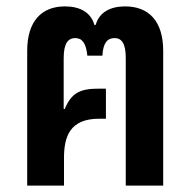

<svg xmlns="http://www.w3.org/2000/svg" viewBox="-20 -580 595 600"><path d="M65 0H180V-86C180 -153 198 -209 290 -209H311V-303H290C231 -303 204 -291 182 -239L179 -240V-399C179 -446 194 -461 215 -461C237 -461 249 -445 253 -406H300C302 -445 315 -461 338 -461C359 -461 373 -446 373 -399V0H490V-421C490 -515 444 -560 371 -560C325 -560 290 -542 279 -502H275C264 -542 229 -560 183 -560C111 -560 65 -515 65 -421Z"/></svg>

Font: Noto Sans Thai Cond SemBd
Style: Regular
Weight: 600
Width: 3
Designer: Monotype Design Team
Foundry: Monotype Imaging Inc.
Version: Version 2.002